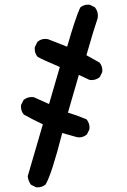

<svg xmlns="http://www.w3.org/2000/svg" viewBox="-20 -804 540 818"><path d="M69.3 -349.6Q69.3 -352.5 69.8 -356.9L80.6 -378.4Q90.3 -385.7 99.1 -388.2Q107.9 -390.6 113.5 -390.6Q119.1 -390.6 123.5 -390.1L189 -360.8L234.9 -518.6Q164.1 -548.3 140.1 -562Q127.9 -576.2 127.9 -595.7Q127.9 -598.6 128.4 -603L139.2 -625.5L140.1 -626Q153.8 -638.2 172.4 -638.2Q177.7 -638.2 184.1 -637.2L266.1 -605Q302.2 -730.5 321.8 -772Q335.9 -784.2 355.5 -784.2Q358.4 -784.2 362.8 -783.7L384.3 -772.9Q397 -756.8 397 -737.3Q397 -732.4 396 -726.1Q382.3 -687.5 348.1 -568.8L403.8 -537.6Q416 -523.4 416 -503.9Q416 -501 415.5 -496.6L404.8 -475.1Q395 -467.8 386.2 -465.3Q377.4 -462.9 371.8 -462.9Q366.2 -462.9 361.8 -463.4L315.9 -484.9L269.5 -324.2Q309.1 -312.5 349.1 -295.4Q356.4 -285.6 358.9 -276.9Q361.3 -268.1 361.3 -262.5Q361.3 -256.8 360.8 -252.4L350.1 -231L349.1 -230.5Q335.9 -218.8 316.4 -218.8Q313.5 -218.8 309.6 -219.2L245.1 -237.3Q200.2 -61.5 174.3 -18.1Q160.2 -5.9 140.6 -5.9Q137.7 -5.9 133.3 -6.3L111.8 -17.1Q100.1 -33.2 98.1 -53.2L162.6 -274.4Q121.6 -293.5 81.5 -315.9Q69.3 -330.1 69.3 -349.6Z"/></svg>

Font: Bakudai
Style: Medium
Weight: 500
Version: Version 1.48